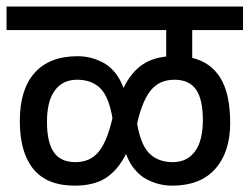

<svg xmlns="http://www.w3.org/2000/svg" viewBox="-32 -701 774 596"><path d="M564.7 -607.7V-521.3Q622.9 -507.4 652.7 -458.1Q682.5 -408.8 682.5 -318.9Q682.5 -228.9 636.2 -176.8Q589.9 -124.7 502.6 -124.7Q483.5 -124.7 464.4 -129Q445.3 -133.4 424.8 -143.6Q404.4 -153.8 386.8 -174.4Q369.2 -195 359.3 -223.3Q334.9 -174.2 297.8 -149.4Q260.6 -124.7 199.4 -124.7Q114.2 -124.7 71.9 -175.9Q29.5 -227.2 29.5 -325.4Q29.5 -423.5 75.6 -475Q121.6 -526.5 208.9 -526.5Q228.1 -526.5 247 -522.2Q265.9 -517.8 286.3 -507.6Q306.7 -497.4 324.1 -476.8Q341.4 -456.1 351.4 -427.9Q372.3 -471.3 403.6 -495.7Q434.8 -520 483.9 -525.6V-607.7H-11.7V-680.7H722.4V-607.7ZM316.7 -332.8V-337.1Q305 -402.7 278.2 -428.1Q251.5 -453.5 207.2 -453.5Q162.9 -453.5 138.4 -420.5Q113.8 -387.5 113.8 -323.2Q113.8 -258.9 135.1 -228.3Q156.4 -197.7 202 -197.7Q247.6 -197.7 273.9 -229.4Q300.2 -261.1 316.7 -332.8ZM394 -319.3V-314.9Q405.7 -249.3 432.9 -223.5Q460 -197.7 504.3 -197.7Q548.7 -197.7 573.2 -230.9Q597.7 -264.1 597.7 -328.4Q597.7 -392.7 576.5 -423.1Q555.2 -453.5 509.6 -453.5Q463.9 -453.5 437.2 -422Q410.5 -390.5 394 -319.3Z"/></svg>

Font: Puralecka Narrow
Style: Regular
Weight: 400
Designer: Hector Gatti, Marcela Romero, Pablo Cosgaya and Nicolas Silva
Version: Version 1.004;PS 001.004;hotconv 1.0.70;makeotf.lib2.5.58329